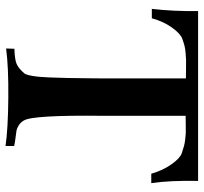

<svg xmlns="http://www.w3.org/2000/svg" viewBox="-41 -692 735 693"><g transform="rotate(90 326.5 -345.5)"><path d="M641 -524H607Q595 -566 573 -597Q551 -628 533 -634Q518 -639 507.5 -642Q497 -645 482.5 -646.5Q468 -648 462 -648.5Q456 -649 432.5 -648.5Q409 -648 398 -648V-351Q395 -95 415 -64Q422 -52 432.5 -45.5Q443 -39 451.5 -37.5Q460 -36 477.5 -34Q495 -32 507 -29V2Q445 -7 333 -8Q221 -9 155 0L156 -30Q193 -31 209.5 -37.5Q226 -44 245 -66Q250 -72 254 -95Q258 -118 259.5 -156.5Q261 -195 261.5 -222.5Q262 -250 262.5 -296Q263 -342 263 -348V-649Q251 -649 227 -649.5Q203 -650 195.5 -649.5Q188 -649 172.5 -648Q157 -647 145.5 -644Q134 -641 120 -636Q101 -629 79 -598Q57 -567 46 -526H12Q21 -601 20 -693H633Q631 -591 641 -524Z"/></g></svg>

Font: GFS Artemisia
Style: Bold
Weight: 700
Designer: Designed by Takis Katsoulidis.
Foundry: Designed by Takis Katsoulidis.
Version: Version 1.0